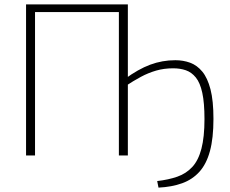

<svg xmlns="http://www.w3.org/2000/svg" viewBox="-20 -710 1049 877"><path d="M704 147 698 117Q750 111 790 97Q830 83 858 53Q886 23 900 -30.5Q914 -84 914 -166Q914 -240 904 -286Q894 -332 874.5 -356Q855 -380 829 -389Q803 -398 771 -398Q729 -398 693 -387.5Q657 -377 623.5 -359Q590 -341 552 -316L550 -349Q611 -394 666 -414.5Q721 -435 781 -435Q817 -435 848.5 -423.5Q880 -412 904 -383Q928 -354 941.5 -302Q955 -250 955 -167Q955 -79 939 -20Q923 39 891 74.5Q859 110 812 127Q765 144 704 147ZM99 0V-690H140V0ZM523 0V-690H564V0ZM132 -655V-690H534V-655Z"/></svg>

Font: Exo 2 ExtraLight
Style: Regular
Weight: 250
Designer: Natanael Gama
Foundry: Natanael Gama
Version: Version 2.010